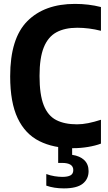

<svg xmlns="http://www.w3.org/2000/svg" viewBox="-20 -770 566 1010"><path d="M364.5 9.5Q261 9.5 186.8 -27.8Q112.5 -65 73 -148Q33.5 -231 33.5 -368.5Q33.5 -568 123.8 -658.8Q214 -749.5 374.5 -749.5Q446.5 -749.5 511 -733V-608Q448 -624 386 -624Q321 -624 277 -600.2Q233 -576.5 210.5 -521.2Q188 -466 188 -370.5Q188 -272 210 -216.5Q232 -161 275.8 -138.5Q319.5 -116 385 -116Q413 -116 444.2 -122.2Q475.5 -128.5 511 -140V-14.5Q482 -3.5 443 3Q404 9.5 364.5 9.5ZM316 221Q264.5 221 223.5 206.5V145.5Q245 153.5 267.5 157Q290 160.5 308 160.5Q336 160.5 350.8 152.5Q365.5 144.5 365.5 124.5Q365.5 87 306.5 87H286V-10H359.5V44.5Q400.5 50.5 423.2 72.2Q446 94 446 130Q446 172 415 196.5Q384 221 316 221Z"/></svg>

Font: Encode Sans Cnd
Style: Bold
Weight: 700
Width: 3
Designer: Multiple Designers
Foundry: Impallari Type
Version: Version 3.002; ttfautohint (v1.8.3) -l 8 -r 50 -G 200 -x 14 